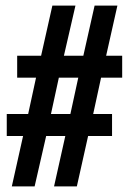

<svg xmlns="http://www.w3.org/2000/svg" viewBox="-20 -662 459 682"><path d="M414 -386H339L311 -257H378V-179H293L253 0H172L212 -179H144L103 0H22L62 -179H4V-257H80L108 -386H41V-464H126L166 -642H248L207 -464H276L316 -642H397L357 -464H414ZM230 -257 258 -386H189L161 -257Z"/></svg>

Font: Pragati Narrow
Style: Bold
Weight: 700
Designer: Hector Gatti, Marcela Romero, Pablo Cosgaya and Nicolas Silva
Foundry: Omnibus-Type
Version: Version 1.010; ttfautohint (v1.3)